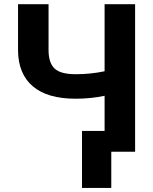

<svg xmlns="http://www.w3.org/2000/svg" viewBox="-20 -731 735 925"><path d="M66.9 0ZM630.9 -710.9V0H483.9V-269.5Q417 -255.4 344.2 -255.4Q209 -255.4 138.9 -314.5Q68.8 -373.5 66.9 -485.4V-710.9H213.9V-488.3Q214.4 -427.2 243.4 -400.4Q272.5 -373.5 344.2 -373.5Q417 -373.5 483.9 -387.7V-710.9ZM516.1 174.3H375V-100.1H516.1Z"/></svg>

Font: Roboto
Style: Bold
Weight: 700
Designer: Google
Version: Version 2.134; 2016; ttfautohint (v1.6)